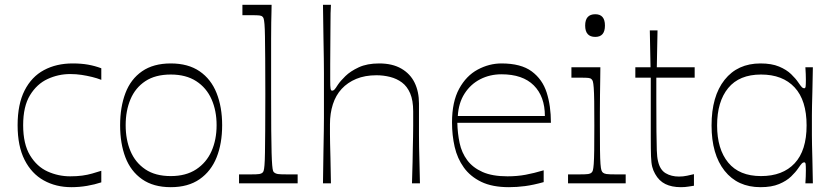

<svg xmlns="http://www.w3.org/2000/svg" viewBox="-20 -760 3470 796"><path d="M276 16Q212 16 161.5 -12Q111 -40 82 -97Q53 -154 53 -241Q53 -328 82 -385Q111 -442 162.5 -469.5Q214 -497 281 -497Q317 -497 345 -492Q373 -487 400 -477V-429Q382 -436 361.5 -441Q341 -446 318.5 -449.5Q296 -453 271 -453Q222 -453 177.5 -432.5Q133 -412 104.5 -365.5Q76 -319 76 -241Q76 -163 104.5 -116Q133 -69 177.5 -49Q222 -29 271 -29Q299 -29 321 -32Q343 -35 362 -40.5Q381 -46 400 -52V-4Q373 5 341 10.5Q309 16 276 16Z M688 16Q616 16 569 -17Q522 -50 500 -107.5Q478 -165 478 -241Q478 -316 500 -374Q522 -432 569 -464.5Q616 -497 688 -497Q760 -497 807.5 -464.5Q855 -432 878 -374Q901 -316 901 -241Q901 -165 878 -107.5Q855 -50 807.5 -17Q760 16 688 16ZM688 -30Q751 -30 793.5 -58Q836 -86 857 -133.5Q878 -181 878 -241Q878 -301 857 -348.5Q836 -396 793.5 -423.5Q751 -451 688 -451Q624 -451 582.5 -423.5Q541 -396 521 -348.5Q501 -301 501 -241Q501 -181 521 -133.5Q541 -86 582.5 -58Q624 -30 688 -30Z M971 0V-37Q986 -37 998 -37Q1010 -37 1020 -37Q1046 -37 1055 -38.5Q1064 -40 1068 -44Q1071 -46 1073 -52Q1075 -58 1076.5 -75Q1078 -92 1078.5 -126.5Q1079 -161 1079.5 -219.5Q1080 -278 1080 -370Q1080 -459 1079.5 -517Q1079 -575 1078.5 -609Q1078 -643 1076.5 -660Q1075 -677 1073 -683Q1071 -689 1068 -691Q1064 -695 1055 -696Q1046 -697 1023 -697Q1015 -697 1005.5 -697Q996 -697 985 -697V-740H1106Q1106 -728 1105.5 -710.5Q1105 -693 1104.5 -666.5Q1104 -640 1104 -600Q1104 -560 1104 -503.5Q1104 -447 1104 -368Q1104 -278 1104.5 -219.5Q1105 -161 1106 -126.5Q1107 -92 1108.5 -75Q1110 -58 1112 -52Q1114 -46 1118 -44Q1123 -40 1132 -38.5Q1141 -37 1171 -37Q1180 -37 1190.5 -37Q1201 -37 1214 -37V0Z M1319 0Q1320 -81 1321 -133.5Q1322 -186 1322.5 -218Q1323 -250 1323 -271Q1323 -292 1323 -309.5Q1323 -327 1323 -351Q1323 -385 1323 -409Q1323 -433 1323 -457.5Q1323 -482 1322.5 -516.5Q1322 -551 1321 -604Q1320 -657 1319 -740H1352Q1351 -731 1350.5 -705Q1350 -679 1350 -643.5Q1350 -608 1349.5 -568.5Q1349 -529 1349 -493Q1349 -457 1349 -430Q1349 -401 1350.5 -392.5Q1352 -384 1357 -384Q1362 -384 1366.5 -388.5Q1371 -393 1381 -409Q1391 -424 1412 -444.5Q1433 -465 1467.5 -481Q1502 -497 1552 -497Q1607 -497 1644 -475.5Q1681 -454 1699 -417Q1717 -380 1717 -331Q1717 -287 1717 -256Q1717 -225 1717 -200.5Q1717 -176 1717.5 -149.5Q1718 -123 1719 -88Q1720 -53 1721 0H1688Q1690 -54 1690.5 -89Q1691 -124 1691.5 -148.5Q1692 -173 1692.5 -193.5Q1693 -214 1693 -238Q1693 -262 1693 -298Q1693 -344 1680.5 -373Q1668 -402 1646.5 -418Q1625 -434 1597.5 -441Q1570 -448 1541 -448Q1493 -448 1457 -433Q1421 -418 1396.5 -391.5Q1372 -365 1360 -327.5Q1348 -290 1348 -245Q1348 -221 1348 -204Q1348 -187 1348.5 -165.5Q1349 -144 1350 -105.5Q1351 -67 1352 0Z M2090 16Q2021 16 1975.5 -6Q1930 -28 1903 -65.5Q1876 -103 1865 -151Q1854 -199 1854 -252Q1854 -338 1883.5 -392Q1913 -446 1960.5 -471.5Q2008 -497 2059 -497Q2140 -497 2184.5 -464Q2229 -431 2246.5 -376Q2264 -321 2264 -251H1876Q1877 -207 1885.5 -167Q1894 -127 1917 -96Q1940 -65 1980.5 -47Q2021 -29 2084 -29Q2124 -29 2159 -35.5Q2194 -42 2234 -54V-5Q2191 7 2157 11.5Q2123 16 2090 16ZM2239 -279Q2239 -360 2193 -406Q2147 -452 2059 -452Q2011 -452 1971 -431.5Q1931 -411 1906 -372Q1881 -333 1878 -279Z M2335 0V-37Q2349 -37 2361 -37Q2373 -37 2381 -37Q2409 -37 2418.5 -38.5Q2428 -40 2432 -44Q2436 -47 2438 -54Q2440 -61 2441.5 -80Q2443 -99 2443.5 -137Q2444 -175 2444 -239Q2444 -303 2443.5 -340Q2443 -377 2441.5 -396Q2440 -415 2438 -422Q2436 -429 2432 -432Q2428 -436 2419 -437Q2410 -438 2386 -438Q2378 -438 2369 -438Q2360 -438 2349 -438V-481H2469Q2469 -468 2468.5 -436Q2468 -404 2467.5 -365.5Q2467 -327 2467 -293.5Q2467 -260 2467 -242Q2467 -177 2467.5 -138.5Q2468 -100 2469.5 -80.5Q2471 -61 2473.5 -54Q2476 -47 2480 -44Q2485 -40 2494.5 -38.5Q2504 -37 2533 -37Q2541 -37 2551 -37Q2561 -37 2574 -37V0ZM2448 -607Q2406 -607 2406 -654Q2406 -701 2448 -701Q2488 -701 2488 -654Q2488 -607 2448 -607Z M2803 16Q2765 16 2738.5 3Q2712 -10 2696 -39Q2688 -53 2684 -68.5Q2680 -84 2679 -112Q2678 -140 2678 -190Q2678 -226 2678 -266.5Q2678 -307 2678 -344Q2678 -381 2678 -407Q2678 -433 2678 -438H2614V-481H2677L2674 -634H2706L2703 -481H2860V-438H2701Q2701 -413 2701 -390Q2701 -367 2701 -347Q2701 -266 2701.5 -215.5Q2702 -165 2703 -136.5Q2704 -108 2708 -92Q2716 -56 2739.5 -42Q2763 -28 2795 -28Q2812 -28 2828.5 -31.5Q2845 -35 2857 -38V10Q2849 11 2834.5 13.5Q2820 16 2803 16Z M3133 16Q3038 16 2984 -52Q2930 -120 2930 -240Q2930 -361 2984 -429Q3038 -497 3133 -497Q3179 -497 3210 -484Q3241 -471 3260 -452.5Q3279 -434 3289 -419Q3300 -403 3304.5 -398.5Q3309 -394 3314 -394Q3319 -394 3320 -401.5Q3321 -409 3321 -430Q3321 -439 3320.5 -453Q3320 -467 3319 -481H3350Q3349 -418 3348 -381Q3347 -344 3346.5 -321.5Q3346 -299 3346 -282Q3346 -265 3346 -240Q3346 -216 3346 -199Q3346 -182 3346.5 -159.5Q3347 -137 3348 -100Q3349 -63 3350 0H3319Q3320 -14 3320.5 -28.5Q3321 -43 3321 -54Q3321 -73 3320 -80Q3319 -87 3314 -87Q3309 -87 3304.5 -82.5Q3300 -78 3289 -62Q3279 -47 3260 -28.5Q3241 -10 3210 3Q3179 16 3133 16ZM3135 -30Q3225 -30 3274.5 -83Q3324 -136 3324 -240Q3324 -344 3274.5 -397.5Q3225 -451 3135 -451Q3045 -451 2999 -395Q2953 -339 2953 -240Q2953 -142 2999 -86Q3045 -30 3135 -30Z"/></svg>

Font: Ojuju Light
Style: Regular
Weight: 300
Designer: Chisaokwu Joboson, Mirko Velimirovic
Foundry: Udi Foundry
Version: Version 1.000